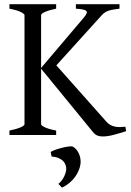

<svg xmlns="http://www.w3.org/2000/svg" viewBox="-20 -635 618 903"><path d="M24.4 0V-21Q57.6 -27.8 76.4 -35.9Q95.2 -43.9 95.2 -50.8V-564Q95.2 -569.8 77.4 -578.6Q59.6 -587.4 24.4 -594.2V-615.2H244.1V-594.2Q210.9 -587.4 192.1 -579.1Q173.3 -570.8 173.3 -564V-315.4L373 -550.8Q384.3 -564 387.2 -571.8Q390.1 -579.6 385.3 -584Q380.4 -588.4 368.2 -590.6Q356 -592.8 336.9 -594.2V-615.2H542V-594.2Q526.4 -592.3 514.2 -590.3Q502 -588.4 492.2 -585.2Q482.4 -582 474.4 -577.1Q466.3 -572.3 459 -564L245.1 -327.6L481 -62Q489.7 -52.2 499.8 -46.9Q509.8 -41.5 521.2 -39.3Q532.7 -37.1 544.9 -37.4Q557.1 -37.6 569.8 -39.1L573.2 -18.1Q544.4 -8.8 515.4 -1Q486.3 6.8 462.9 6.8Q448.7 6.8 437.7 2.4Q426.8 -2 417 -14.2L173.3 -312V-50.8Q173.3 -44.9 190.9 -36.4Q208.5 -27.8 244.1 -21V0ZM357.9 140.6Q355.5 154.3 348.9 169.4Q342.3 184.6 331.8 198.7Q321.3 212.9 306.2 225.6Q291 238.3 271.5 247.6L254.4 229.5Q260.7 225.6 267.3 217.5Q273.9 209.5 279.1 200Q284.2 190.4 287.6 180.4Q291 170.4 291.5 162.1Q292 151.4 288.6 141.1Q285.2 130.9 276.9 122.3Q268.6 113.8 255.1 108.2Q241.7 102.5 222.7 101.1L218.3 80.1Q222.7 76.2 236.3 71Q250 65.9 266.1 61.5Q282.2 57.1 297.4 54.7Q312.5 52.2 320.3 53.7Q332.5 59.6 340.8 70.3Q349.1 81.1 353.5 93.3Q357.9 105.5 358.9 117.9Q359.9 130.4 357.9 140.6Z"/></svg>

Font: Noto Serif Devanagari
Style: Regular
Weight: 400
Designer: Monotype Design Team
Foundry: Monotype Imaging Inc.
Version: Version 1.01